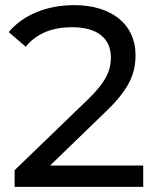

<svg xmlns="http://www.w3.org/2000/svg" viewBox="-20 -728 613 748"><path d="M538 -83H175L393 -294C488 -385 508 -446 508 -514C508 -633 415 -708 269 -708C161 -708 69 -669 14 -603L80 -546C123 -598 184 -622 261 -622C360 -622 412 -578 412 -504C412 -459 398 -414 324 -342L37 -65V0H538Z"/></svg>

Font: Montserrat-Alt1 Med
Style: Regular
Weight: 500
Designer: Differentunic
Foundry: Differentunic
Version: Version 7.222